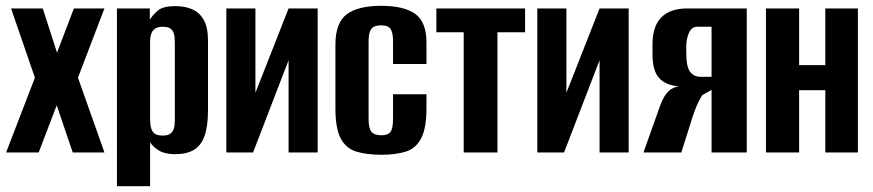

<svg xmlns="http://www.w3.org/2000/svg" viewBox="-20 -524 3002 660"><path d="M1 0 100 -257 18 -495H127L176 -343L234 -495H339L248 -257L339 0H230L175 -162L113 0Z M382 116V-495H495V-456Q505 -473 523 -488Q541 -503 582 -503Q617 -503 642 -491.5Q667 -480 681 -454.5Q695 -429 695 -385V-145Q695 -90 683 -56.5Q671 -23 646 -8.5Q621 6 582 6Q547 6 526.5 -6.5Q506 -19 496 -35V116ZM539 -58Q554 -58 562 -62.5Q570 -67 574.5 -75Q579 -83 580 -93.5Q581 -104 581 -117V-373Q581 -386 580 -397Q579 -408 574.5 -416Q570 -424 562 -428Q554 -432 539 -432Q525 -432 516.5 -427.5Q508 -423 503.5 -415.5Q499 -408 497.5 -399Q496 -390 496 -383V-114Q496 -97 499.5 -84Q503 -71 512 -64.5Q521 -58 539 -58Z M758 0V-495H858V-205L972 -495H1072V0H972V-317Q941 -237 911 -158.5Q881 -80 850 0Z M1291 8Q1240 8 1204.5 -3Q1169 -14 1151 -48.5Q1133 -83 1133 -152V-370Q1133 -446 1172 -475Q1211 -504 1290 -504Q1368 -504 1407 -476.5Q1446 -449 1446 -377V-304H1331V-383Q1331 -412 1322.5 -424.5Q1314 -437 1290 -437Q1266 -437 1256.5 -424.5Q1247 -412 1247 -383V-115Q1247 -84 1256.5 -71.5Q1266 -59 1291 -59Q1314 -59 1322.5 -71Q1331 -83 1331 -115V-200H1446V-152Q1446 -84 1428 -49Q1410 -14 1375.5 -3Q1341 8 1291 8Z M1574 0V-413H1480V-495H1785V-413H1690V0Z M1827 0V-495H1927V-205L2041 -495H2141V0H2041V-317Q2010 -237 1980 -158.5Q1950 -80 1919 0Z M2192 0 2250 -163Q2263 -197 2278.5 -211Q2294 -225 2314 -227Q2268 -231 2245.5 -256Q2223 -281 2223 -337V-372Q2223 -434 2253.5 -464.5Q2284 -495 2343 -495H2547V0H2426V-215L2394 -197Q2380 -175 2369.5 -147Q2359 -119 2349 -85L2322 0ZM2388 -260H2426V-432H2376Q2358 -432 2348.5 -411.5Q2339 -391 2339 -364V-343Q2339 -295 2352 -277.5Q2365 -260 2388 -260Z M2613 0V-495H2727V-300H2817V-495H2929V0H2817V-214H2727V0Z"/></svg>

Font: Alumni Sans
Style: Bold
Weight: 700
Designer: Robert E. Leuschke
Foundry: Robert E. Leuschke
Version: Version 1.018